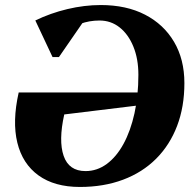

<svg xmlns="http://www.w3.org/2000/svg" viewBox="-20 -726 759 762"><path d="M297 16Q196.4 16 132.9 -29.8Q69.4 -75.6 48.8 -159.7Q28.2 -243.8 54.2 -359H575.8L565 -312L235 -271.8Q211.8 -167.8 232.6 -107.4Q253.4 -47 319.4 -47Q365.2 -47 403.6 -75.2Q442 -103.4 470.1 -154.8Q498.2 -206.2 513.7 -276.2Q529.2 -346.2 529.2 -429.2Q529.2 -492.4 509.3 -541.1Q489.4 -589.8 454.8 -617.2Q420.2 -644.6 374.8 -644.6Q334.2 -644.6 298.1 -631.2Q262 -617.8 223.6 -588.2L242.2 -664.2H327.6L213.8 -499.4H188.6L120.2 -644.8Q180.4 -674 247.7 -690Q315 -706 379.8 -706Q481.6 -706 555.7 -667.7Q629.8 -629.4 670.8 -559.9Q711.8 -490.4 711.8 -396.2Q711.8 -302 682.8 -226.1Q653.8 -150.2 599.5 -95.9Q545.2 -41.6 468.4 -12.8Q391.6 16 297 16Z"/></svg>

Font: Platypi Light
Style: Italic
Weight: 300
Italic angle: -13°
Designer: David Sargent
Foundry: Bolt Cutter Type
Version: Version 1.200